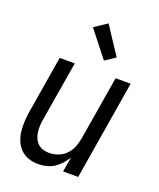

<svg xmlns="http://www.w3.org/2000/svg" viewBox="-142 -850 784 946"><g transform="rotate(20 250.0 -377.0)"><path d="M173 8Q146 8 122 0Q98 -8 80.5 -25Q63 -42 53 -65.5Q43 -89 40 -114.5Q37 -140 38.5 -166.5Q40 -193 44 -219L94 -520H173L121 -208Q118 -191 117 -174Q116 -157 118 -140.5Q120 -124 126.5 -109Q133 -94 144.5 -83Q156 -72 171.5 -67Q187 -62 204 -62Q227 -62 250.5 -70.5Q274 -79 291.5 -97Q309 -115 318 -137.5Q327 -160 331 -183L387 -520H466L380 0H301L314 -78Q303 -59 288 -42.5Q273 -26 254.5 -14Q236 -2 214.5 3Q193 8 173 8ZM303 -582 196 -718 262 -762 357 -618Z"/></g></svg>

Font: Iosevka Custom
Style: Italic
Weight: 400
Italic angle: -9°
Monospace: yes
Designer: Belleve Invis
Foundry: Belleve Invis
Version: Version 30.3.3; ttfautohint (v1.8.3)